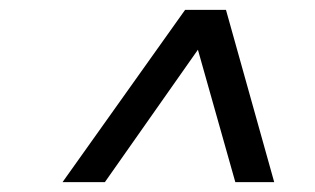

<svg xmlns="http://www.w3.org/2000/svg" viewBox="-20 -720 640 390"><path d="M107 -350 356 -700H439L537 -350H458L382 -619L193 -350Z"/></svg>

Font: Red Hat Display Medium
Style: Italic
Weight: 500
Italic angle: -12°
Designer: Pentagram, MCKL
Foundry: Pentagram, MCKL
Version: Version 1.023; ttfautohint (v1.8.3)